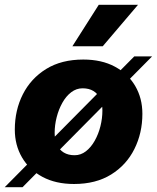

<svg xmlns="http://www.w3.org/2000/svg" viewBox="-28 -758 655 801"><path d="M280.8 9.6Q204.6 9.6 149.3 -20Q94 -49.6 63.9 -101.1Q33.8 -152.6 33.8 -217.2Q33.8 -298.4 67.4 -364.7Q101 -431 164.7 -470.3Q228.4 -509.6 319.4 -509.6Q396 -509.6 451.1 -480Q506.2 -450.4 536.1 -399.3Q566 -348.2 566 -283.2Q566 -203 532.6 -136.2Q499.2 -69.4 435.5 -29.9Q371.8 9.6 280.8 9.6ZM283.2 -110.4Q309 -110.4 330.3 -126.8Q351.6 -143.2 367.2 -170.9Q382.8 -198.6 391 -231.5Q399.2 -264.4 399.2 -297Q399.2 -326 389.7 -346.5Q380.2 -367 361.8 -378.3Q343.4 -389.6 316.4 -389.6Q290.6 -389.6 269.1 -373.2Q247.6 -356.8 232.2 -329.3Q216.8 -301.8 208.4 -268.9Q200 -236 200 -203.4Q200 -175.4 209.7 -154.2Q219.4 -133 238 -121.7Q256.6 -110.4 283.2 -110.4ZM-8.4 23 532.2 -522.8H606.6L66 23ZM384 -738H547.8L400.6 -565H274Z"/></svg>

Font: Work Sans
Style: Italic
Weight: 400
Italic angle: -13°
Designer: Wei Huang
Foundry: Wei Huang
Version: Version 2.012